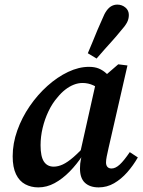

<svg xmlns="http://www.w3.org/2000/svg" viewBox="-20 -799 621 833"><path d="M146 14Q115 14 89.5 0.5Q64 -13 49.5 -43Q35 -73 35 -121Q35 -177 55 -233Q75 -289 109 -338.5Q143 -388 186 -426.5Q229 -465 275.5 -487Q322 -509 366 -509Q391 -509 409 -501.5Q427 -494 442.5 -479.5Q458 -465 474 -444L429 -398Q408 -418 385.5 -428.5Q363 -439 338 -439Q319 -439 300 -431.5Q281 -424 263 -410Q245 -396 229 -376Q207 -351 190.5 -316.5Q174 -282 165 -244Q156 -206 156 -169Q156 -120 170.5 -98Q185 -76 213 -76Q232 -76 252.5 -85.5Q273 -95 299 -117.5Q325 -140 360 -179L362 -127H340Q313 -86 282 -54.5Q251 -23 217 -4.5Q183 14 146 14ZM408 14Q370 14 348.5 -6Q327 -26 327 -68Q327 -79 328 -89Q329 -99 331 -108Q333 -117 335 -126L326 -128L399 -454L419 -456L493 -520L533 -515L451 -157Q446 -135 443 -120Q440 -105 440 -94Q440 -82 446 -75Q452 -68 464 -68Q481 -68 499.5 -85Q518 -102 543 -139L578 -116Q558 -81 532 -51.5Q506 -22 475 -4Q444 14 408 14ZM361 -568Q372 -593 382 -618Q392 -643 402.5 -668Q413 -693 424 -717Q433 -740 443 -753.5Q453 -767 464.5 -773Q476 -779 489 -779Q509 -779 524 -766.5Q539 -754 539 -734Q539 -716 530.5 -700.5Q522 -685 503 -664Q486 -643 468.5 -623.5Q451 -604 433.5 -584.5Q416 -565 399 -545Z"/></svg>

Font: Source Serif 4 SemiBold
Style: Italic
Weight: 600
Italic angle: -12°
Designer: Frank Grießhammer
Foundry: Adobe Systems Incorporated
Version: Version 4.004;hotconv 1.0.116;makeotfexe 2.5.65601